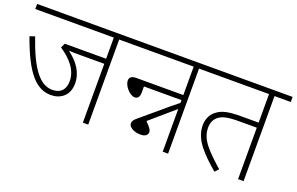

<svg xmlns="http://www.w3.org/2000/svg" viewBox="-80 -930 1923 1245"><g transform="rotate(20 881.5 -307.5)"><path d="M579 -587H692V-622H0V-587H542V-441H257L242 -410C315 -361 370 -301 370 -223C370 -164 339 -132 282 -132C195 -132 127 -223 60 -420L25 -408C108 -175 186 -97 285 -97C349 -97 408 -136 408 -220C408 -297 365 -357 297 -408C317 -406 341 -406 363 -406H542V0H579Z M920 -55C950 -55 968 -68 968 -89C968 -99 964 -109 949 -126L926 -151L1093 -295V0H1130V-587H1242V-622H677V-587H1093V-391H768C734 -391 722 -377 722 -356C722 -321 766 -269 801 -269C820 -269 834 -282 834 -312V-356H1093V-337C1050 -303 1015 -274 969 -234L862 -144C844 -129 836 -118 836 -103C836 -85 852 -73 866 -66C882 -59 896 -55 920 -55Z M1651 -587H1763V-622H1227V-587H1613V-390H1492C1399 -390 1360 -378 1328 -354C1290 -327 1278 -286 1278 -250C1278 -149 1358 -75 1452 7L1476 -18C1376 -108 1316 -165 1316 -247C1316 -284 1330 -307 1344 -320C1372 -347 1414 -355 1491 -355H1613V0H1651Z"/></g></svg>

Font: Noto Sans Devanagari UI ExtraLight
Style: Regular
Weight: 200
Designer: Jelle Bosma - Monotype Design Team
Foundry: Monotype Imaging Inc.
Version: Version 2.003